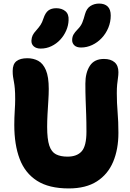

<svg xmlns="http://www.w3.org/2000/svg" viewBox="-20 -1042 729 1075"><path d="M365 13Q254 13 187 -30Q120 -73 90 -152.5Q60 -232 60 -342Q60 -383 62.5 -421Q65 -459 65 -486Q65 -523 63 -545.5Q61 -568 58 -583.5Q55 -599 53 -612.5Q51 -626 51 -645Q51 -683 72 -699.5Q93 -716 133 -716Q167 -716 194 -701.5Q221 -687 237 -649.5Q253 -612 253 -544Q253 -514 250.5 -476.5Q248 -439 246 -401.5Q244 -364 244 -332Q244 -263 256 -227Q268 -191 293.5 -178Q319 -165 358 -165Q411 -165 437.5 -195Q464 -225 464 -305Q464 -359 462.5 -400.5Q461 -442 459.5 -482.5Q458 -523 458 -574Q458 -635 483 -673.5Q508 -712 562 -712Q600 -712 621.5 -693.5Q643 -675 643 -638Q643 -622 640.5 -605.5Q638 -589 636 -569Q634 -549 634 -520Q634 -466 638.5 -413.5Q643 -361 643 -298Q643 -206 613.5 -136Q584 -66 522.5 -26.5Q461 13 365 13ZM434 -776Q409 -776 396.5 -788Q384 -800 384 -817Q384 -835 391.5 -848.5Q399 -862 415 -878Q433 -896 441 -916Q449 -936 456 -963Q465 -995 486.5 -1008.5Q508 -1022 535 -1022Q566 -1022 583 -1005.5Q600 -989 600 -955Q600 -919 586.5 -886.5Q573 -854 549.5 -829Q526 -804 496 -790Q466 -776 434 -776ZM208 -770Q183 -770 169 -782.5Q155 -795 156 -815Q157 -832 163 -844.5Q169 -857 183 -872Q198 -889 207 -902.5Q216 -916 223 -938Q234 -971 251 -983.5Q268 -996 295 -996Q326 -996 346 -979.5Q366 -963 364 -929Q363 -899 350.5 -870.5Q338 -842 317 -819.5Q296 -797 268 -783.5Q240 -770 208 -770Z"/></svg>

Font: Shantell Sans ExtraBold
Style: Regular
Weight: 800
Designer: Stephen Nixon, Anya Danilova, Shantell Martin
Foundry: Arrow Type
Version: Version 1.011;[c5ecc13dd]